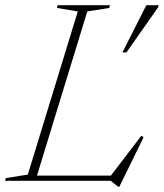

<svg xmlns="http://www.w3.org/2000/svg" viewBox="-48 -695 630 738"><path d="M287.5 -651 88 0H-28.5L-25.5 -10.5L59 -24L251 -651L171 -664.5L173.5 -675H374.5L372 -664.5ZM369.5 -8.5 495 -173 504 -167.5 410.5 23H406.5L377.5 0H64L70.5 -20H404ZM422.5 -493.5 514.5 -675H562L559.5 -666.5L438 -493.5Z"/></svg>

Font: Newsreader 24pt ExtraLight
Style: Italic
Weight: 250
Italic angle: -17°
Designer: Hugues Gentile
Foundry: Production Type
Version: Version 1.003